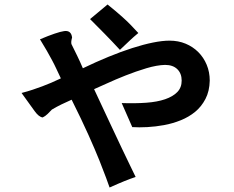

<svg xmlns="http://www.w3.org/2000/svg" viewBox="-20 -768 1040 855"><path d="M381 -683 459 -748Q494 -720 526.5 -691Q559 -662 596 -621Q584 -611 576 -604Q568 -597 559.5 -589Q551 -581 540.5 -571Q530 -561 514 -546Q479 -584 445.5 -618Q412 -652 381 -683ZM158 -593Q234 -625 265.5 -629.5Q297 -634 301 -601Q298 -590 297.5 -583.5Q297 -577 298 -572Q307 -554 313 -541.5Q319 -529 325 -517Q331 -505 336.5 -492.5Q342 -480 349 -464Q407 -492 463 -515Q519 -538 569 -554Q619 -570 661 -578.5Q703 -587 735 -587Q774 -587 806.5 -573.5Q839 -560 863 -536Q887 -512 900.5 -479.5Q914 -447 914 -409Q913 -362 895 -327.5Q877 -293 849 -270Q821 -247 785 -232.5Q749 -218 711 -211Q673 -204 636 -202Q599 -200 569 -202L522 -309Q582 -307 631 -310.5Q680 -314 715 -326Q750 -338 769.5 -358Q789 -378 789 -409Q789 -441 769.5 -460Q750 -479 715 -479Q678 -478 631.5 -464Q585 -450 539.5 -432Q494 -414 456 -396.5Q418 -379 399 -371Q440 -283 470.5 -218Q501 -153 523 -106.5Q545 -60 560 -29.5Q575 1 584 20Q560 28 534 38.5Q508 49 468 67Q463 53 452.5 24Q442 -5 423 -52.5Q404 -100 374 -167Q344 -234 299 -324Q276 -314 253.5 -303Q231 -292 211 -280Q203 -271 192 -260.5Q181 -250 170 -245Q153 -247 134 -273.5Q115 -300 76 -354Q103 -361 125.5 -368.5Q148 -376 168 -383.5Q188 -391 208 -399.5Q228 -408 251 -419Q240 -442 231 -461.5Q222 -481 211.5 -500.5Q201 -520 188.5 -542Q176 -564 158 -593Z"/></svg>

Font: D2Coding ligature
Style: Bold
Weight: 700
Monospace: yes
Designer: Yong-Rak Park; Jeong-Hwan Yoon; Sang-Min Lee;
Foundry: NHN Corporation
Version: Version 1.3.2; Build 20180524